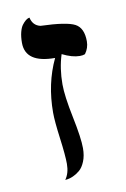

<svg xmlns="http://www.w3.org/2000/svg" viewBox="-70 -606 429 652"><g transform="rotate(-10 144.5 -280.0)"><path d="M117 -51Q117 -80 109 -140.5Q101 -201 101 -230Q101 -330 140 -412Q38 -412 38 -482Q38 -503 42 -518.5Q46 -534 52 -542Q58 -550 64 -555Q70 -560 74 -561L78 -562Q84 -534 110 -528Q200 -525 228 -510Q256 -495 256 -449Q256 -426 242 -407Q235 -404 224 -404Q198 -404 164 -421Q149 -374 149 -319Q149 -279 164.5 -204Q180 -129 180 -94Q180 -68 172 -48.5Q164 -29 152.5 -19.5Q141 -10 129.5 -5Q118 0 110 1L102 2Q117 -19 117 -51Z"/></g></svg>

Font: Libertinus Sans
Style: Regular
Weight: 400
Designer: Philipp H. Poll
Foundry: Khaled Hosny
Version: Version 6.1